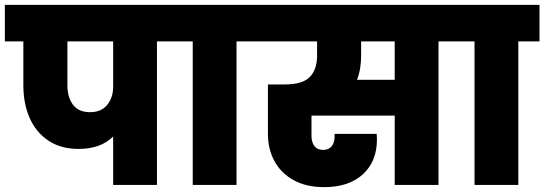

<svg xmlns="http://www.w3.org/2000/svg" viewBox="-34 -760 2237 789"><path d="M698 -590H611V0H431V-199Q380 -148 289 -148Q216 -148 165 -182Q114 -216 88 -275Q62 -334 62 -409V-590H-14V-740H698ZM431 -590H243V-409Q243 -360 266 -329.5Q289 -299 336 -299Q382 -299 406.5 -329Q431 -359 431 -404Z M758 0V-590H670V-740H1025V-590H938V0Z M1856 -590H1768V0H1588V-285H1246V-201Q1246 -176 1258 -160Q1270 -144 1294 -144Q1317 -144 1329 -159Q1341 -174 1341 -198V-210H1514Q1515 -200 1515 -187Q1515 -97 1457.5 -44Q1400 9 1298 9Q1224 9 1172 -20Q1120 -49 1093.5 -98.5Q1067 -148 1067 -210V-413H1136Q1210 -413 1239.5 -444Q1269 -475 1269 -531V-590H997V-740H1856ZM1588 -590H1450V-531Q1450 -475 1433 -432H1588Z M1916 0V-590H1828V-740H2183V-590H2096V0Z"/></svg>

Font: DVN-Poppins ExtBd
Style: Regular
Weight: 800
Designer: Ninad Kale (Devanagari), Jonny Pinhorn (Latin)
Foundry: Indian Type Foundry
Version: 4.004